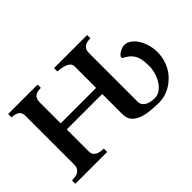

<svg xmlns="http://www.w3.org/2000/svg" viewBox="-108 -1020 1365 1365"><g transform="rotate(-45 574.5 -337.0)"><path d="M616.2 -308.6Q616.2 -313.5 614.7 -314.9Q613.3 -316.4 608.4 -316.4H267.6Q262.7 -316.4 261.2 -314.9Q259.8 -313.5 259.8 -308.6V-92.8Q259.8 -76.2 267.1 -64.9Q274.4 -53.7 286.4 -46.9Q298.3 -40 314 -37.1Q329.6 -34.2 346.2 -34.2Q349.1 -34.2 349.6 -32.7Q350.1 -31.2 350.1 -30.3V-3.9Q350.1 -2.9 349.6 -1.5Q349.1 0 346.7 0H33.2Q30.8 0 30 -1.5Q29.3 -2.9 29.3 -3.9V-30.3Q29.3 -31.2 30 -32.7Q30.8 -34.2 33.2 -34.2Q48.3 -34.2 63.7 -36.4Q79.1 -38.6 91.8 -45.9Q104.5 -53.2 112.5 -66.9Q120.6 -80.6 120.6 -104V-593.3Q120.6 -609.9 115.2 -621.1Q109.9 -632.3 100.1 -639.4Q90.3 -646.5 76.7 -649.9Q63 -653.3 46.4 -654.3Q42.5 -654.3 42.5 -658.2V-684.6Q42.5 -688.5 45.9 -688.5H335Q337.4 -688.5 338.1 -687Q338.9 -685.5 338.9 -684.6V-658.2Q338.9 -655.3 335 -655.3Q320.3 -655.3 306.6 -652.6Q293 -649.9 282.7 -642.6Q272.5 -635.3 266.1 -621.8Q259.8 -608.4 259.8 -586.4V-385.3Q259.8 -380.4 261.2 -378.9Q262.7 -377.4 267.6 -377.4H608.4Q613.3 -377.4 614.7 -378.9Q616.2 -380.4 616.2 -385.3V-594.2Q616.2 -611.3 605.5 -622.6Q594.7 -633.8 578.4 -640.4Q562 -647 543 -650.1Q523.9 -653.3 507.8 -654.3Q503.9 -654.3 503.9 -658.2V-684.6Q503.9 -688.5 507.3 -688.5H833Q835.4 -688.5 836.2 -687Q836.9 -685.5 836.9 -684.6V-658.2Q836.9 -655.3 833 -655.3Q818.4 -655.3 804.4 -652.6Q790.5 -649.9 779.5 -642.6Q768.6 -635.3 762 -621.8Q755.4 -608.4 755.4 -586.4V-97.7Q755.4 -84.5 761.5 -72.5Q767.6 -60.5 780.3 -51.3Q793 -42 812.5 -36.4Q832 -30.8 859.4 -30.8Q882.3 -30.8 901.4 -40.5Q920.4 -50.3 935.3 -66.2Q950.2 -82 961.2 -101.8Q972.2 -121.6 979.2 -141.6Q986.3 -161.6 989.7 -179.9Q993.2 -198.2 993.2 -210.9Q993.2 -242.2 991.2 -267.6Q989.3 -293 981.2 -314.2Q973.1 -335.4 957.3 -353.3Q941.4 -371.1 913.6 -387.7Q908.2 -390.6 901.9 -393.6Q895.5 -396.5 895.5 -403.3Q895.5 -412.1 904.3 -420.9Q913.1 -429.7 925.3 -436.8Q937.5 -443.8 950.4 -448Q963.4 -452.1 971.7 -452.1Q998.5 -452.1 1022.9 -435.1Q1047.4 -418 1065.4 -389.9Q1083.5 -361.8 1094.2 -325.2Q1105 -288.6 1105 -250Q1105 -209.5 1094.7 -174.1Q1084.5 -138.7 1066.9 -109.4Q1049.3 -80.1 1025.6 -57.4Q1002 -34.7 975.1 -18.8Q948.2 -2.9 919.4 5.1Q890.6 13.2 862.8 13.2Q814.9 13.2 770.3 8.5Q725.6 3.9 691.4 -9.5Q657.2 -22.9 636.7 -47.6Q616.2 -72.3 616.2 -112.3V-308.6Z"/></g></svg>

Font: Cardo
Style: Bold
Weight: 700
Designer: David J. Perry
Foundry: David J. Perry
Version: Version 1.0011